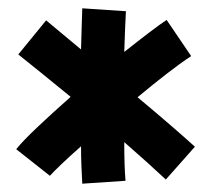

<svg xmlns="http://www.w3.org/2000/svg" viewBox="-20 -911 508 462"><path d="M100 -488 19 -552Q35 -572 70.5 -605.5Q106 -639 150 -678Q111 -710 77.5 -737Q44 -764 24 -780L91 -862L175 -792Q176 -820 176.5 -845.5Q177 -871 178 -891L283 -884Q281 -849 279 -786Q313 -813 340 -833.5Q367 -854 381 -863L440 -776Q414 -759 380.5 -733Q347 -707 311 -677Q353 -642 390 -610Q427 -578 449 -558L379 -479Q362 -495 336 -518.5Q310 -542 279 -569Q279 -512 282 -476L178 -469Q177 -487 176 -510Q175 -533 175 -559Q149 -536 129.5 -517.5Q110 -499 100 -488Z"/></svg>

Font: Mochiy Pop One
Style: Regular
Weight: 400
Designer: FONTDASU
Foundry: FONTDASU / Google Inc. / Adobe
Version: Version 2.000